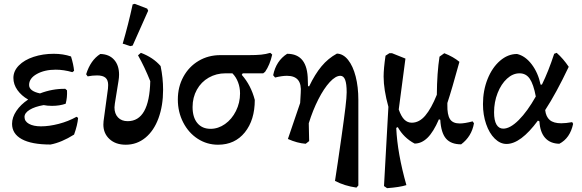

<svg xmlns="http://www.w3.org/2000/svg" viewBox="-20 -744 3039 1003"><path d="M388 -128Q385 -91 367 -41Q302 0 244 11Q145 11 94 -17Q43 -45 43 -97Q43 -131 65.5 -164.5Q88 -198 127 -224Q92 -244 71 -273.5Q50 -303 50 -337Q50 -373 78.5 -402Q107 -431 155.5 -447Q204 -463 261 -463Q310 -463 351 -449Q364 -407 367 -374L358 -367Q313 -380 271 -380Q213 -380 172.5 -357.5Q132 -335 132 -300Q132 -268 189 -256Q254 -281 321 -280L330 -272Q332 -235 323 -202Q291 -191 252 -191Q227 -191 208 -195Q162 -187 135 -170.5Q108 -154 108 -133Q108 -110 131.5 -97Q155 -84 194 -84Q237 -84 287 -97Q337 -110 380 -134Z M520 -93Q520 -105 521 -111L544 -281Q545 -288 545 -300Q545 -326 531 -338Q517 -350 487 -350Q462 -350 438 -345L430 -356Q453 -430 504 -462Q550 -461 576 -432Q602 -403 602 -354Q602 -339 599 -321L580 -203Q578 -189 578 -183Q578 -150 596.5 -130.5Q615 -111 647 -111Q760 -111 765 -320Q735 -395 701 -455L716 -468Q780 -444 819 -399Q832 -337 832 -275Q832 -192 808 -126.5Q784 -61 739.5 -24.5Q695 12 637 12Q584 12 552 -17.5Q520 -47 520 -93ZM621 -516Q651 -619 673 -721L684 -724L749 -699L754 -688L673 -506L661 -503Z M1402 -459Q1390 -405 1365 -369L1355 -361H1248L1243 -353Q1291 -299 1311 -222Q1311 -117 1259 -52.5Q1207 12 1119 12Q1061 12 1013 -19Q965 -50 937 -104.5Q909 -159 909 -224Q909 -290 938 -343Q967 -396 1017.5 -426Q1068 -456 1131 -456H1280Q1319 -456 1344 -458.5Q1369 -461 1392 -468ZM1194 -361H1158Q1110 -361 1070.5 -338.5Q1031 -316 1008.5 -275.5Q986 -235 986 -185Q986 -131 1011 -101Q1036 -71 1080 -71Q1120 -71 1155.5 -96Q1191 -121 1212.5 -164Q1234 -207 1234 -256Q1234 -287 1223.5 -314.5Q1213 -342 1194 -361Z M1852 -222V225L1842 236Q1779 227 1730 201L1745 102Q1750 69 1764 -29.5Q1778 -128 1784.5 -182.5Q1791 -237 1791 -262Q1791 -306 1783 -327Q1775 -348 1758 -348Q1733 -348 1702.5 -315Q1672 -282 1643 -225Q1614 -168 1593 -100L1595 -7L1577 7Q1533 4 1484 -18L1548 -206L1551 -258Q1555 -304 1537 -326Q1519 -348 1479 -348Q1453 -348 1417 -339L1407 -351Q1422 -426 1480 -463Q1587 -463 1588 -325L1589 -294L1595 -293Q1625 -356 1659.5 -397.5Q1694 -439 1740 -464Q1773 -463 1798.5 -431Q1824 -399 1838 -344.5Q1852 -290 1852 -222Z M2456 -100Q2444 -31 2389 10Q2336 10 2310 -20Q2284 -50 2280 -118L2273 -121Q2244 -54 2213 -24Q2182 6 2146 6Q2089 -24 2058 -80L2050 -76V-75Q2056 57 2103 223Q2069 234 2002 239L1986 228L2009 -186Q1984 -276 1984 -344Q1984 -385 1994 -453L2014 -466H2028L2098 -438L2063 -172Q2076 -135 2092.5 -119Q2109 -103 2131 -103Q2170 -103 2201.5 -140Q2233 -177 2262 -249Q2263 -365 2276 -448L2301 -466Q2349 -447 2380 -421Q2340 -275 2317 -206V-196Q2316 -145 2330.5 -122Q2345 -99 2382 -99Q2407 -99 2449 -110Z M2974 -97Q2958 -22 2902 7Q2854 6 2827.5 -24Q2801 -54 2798 -110L2790 -114Q2700 8 2626 8Q2593 8 2564.5 -20Q2536 -48 2519.5 -96Q2503 -144 2503 -200Q2503 -271 2527 -331Q2551 -391 2592 -426.5Q2633 -462 2681 -462Q2724 -452 2757.5 -408Q2791 -364 2804 -302H2811Q2845 -371 2875 -463L2888 -468Q2923 -437 2951 -395Q2885 -256 2828 -169Q2832 -134 2852 -117Q2872 -100 2912 -100Q2936 -100 2969 -106ZM2779 -240Q2767 -304 2747.5 -332.5Q2728 -361 2694 -361Q2659 -361 2628.5 -333Q2598 -305 2579.5 -258Q2561 -211 2561 -157Q2561 -115 2573.5 -93.5Q2586 -72 2609 -72Q2645 -72 2690 -117Q2735 -162 2779 -240Z"/></svg>

Font: Alegreya Medium
Style: Regular
Weight: 500
Designer: Juan Pablo del Peral
Foundry: Huerta Tipografica
Version: Version 2.007; ttfautohint (v1.6)